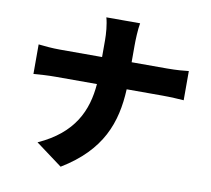

<svg xmlns="http://www.w3.org/2000/svg" viewBox="-91 -904 1182 1075"><g transform="rotate(10 500.0 -367.0)"><path d="M81 -586V-418C118 -421 160 -424 207 -424H441C429 -272 368 -134 170 -45L321 67C542 -67 601 -233 610 -424H812C857 -424 911 -421 935 -419V-585C911 -582 866 -578 813 -578H611V-673C611 -705 613 -763 620 -801H428C439 -763 443 -709 443 -674V-578H203C160 -578 117 -582 81 -586Z"/></g></svg>

Font: Noto Sans CJK HK Black
Style: Regular
Weight: 900
Designer: Ryoko NISHIZUKA 西塚涼子 (kana, bopomofo & ideographs); Paul D. Hunt (Latin, Greek & Cyrillic); Sandoll Communications 산돌커뮤니
Foundry: Adobe
Version: Version 2.004;hotconv 1.0.118;makeotfexe 2.5.65603